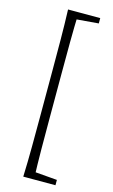

<svg xmlns="http://www.w3.org/2000/svg" viewBox="-140 -820 613 1043"><g transform="rotate(15 166.0 -299.0)"><path d="M106 171Q109 88 109.5 2Q110 -84 110 -170V-428Q110 -513 109.5 -598.5Q109 -684 106 -769H166Q163 -686 162.5 -600Q162 -514 162 -428V-170Q162 -85 162.5 0.5Q163 86 166 171ZM135 171V130H154L287 141V171ZM135 -728V-769H287V-739L154 -728Z"/></g></svg>

Font: Noto Serif KR
Style: Regular
Weight: 200
Designer: Ryoko NISHIZUKA 西塚涼子 (kana & ideographs); Frank Grießhammer (Latin, Greek & Cyrillic); Wenlong ZHANG 张文龙 (bopomofo); San
Foundry: Adobe
Version: Version 2.001;hotconv 1.1.0;makeotfexe 2.6.0